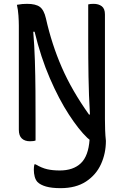

<svg xmlns="http://www.w3.org/2000/svg" viewBox="-20 -729 640 999"><path d="M165 2Q156 6 136 6Q109 6 93.5 -8.5Q78 -23 78 -54V-596Q78 -618 76 -648Q74 -678 68 -704Q84 -707 96 -708Q108 -709 121 -709Q166 -709 187.5 -693Q209 -677 219 -633Q249 -499 301.5 -378.5Q354 -258 443 -133H448Q442 -235 440.5 -330.5Q439 -426 439 -530V-706Q448 -709 467 -709Q493 -709 509.5 -696.5Q526 -684 526 -654V-109Q526 -81 527 -52.5Q528 -24 531 4Q531 69 505.5 125Q480 181 427.5 215.5Q375 250 295 250Q249 250 219.5 241.5Q190 233 175 218Q165 207 160.5 190Q156 173 156 154Q156 138 159 126H165Q197 145 225.5 151.5Q254 158 291 158Q361 158 400.5 120.5Q440 83 446 -2Q440 -6 434 -12Q390 -54 338.5 -133Q287 -212 239.5 -321.5Q192 -431 160 -564H153Q159 -493 161.5 -413.5Q164 -334 164.5 -253.5Q165 -173 165 -99Z"/></svg>

Font: Recursive Mn Csl St
Style: Regular
Weight: 400
Monospace: yes
Version: Version 1.079;hotconv 1.0.112;makeotfexe 2.5.65598; ttfautoh